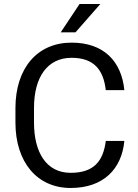

<svg xmlns="http://www.w3.org/2000/svg" viewBox="-20 -935 692 965"><path d="M511.7 -226.6C498.5 -123 450.2 -66.4 335 -66.4C210.9 -66.4 150.9 -171.9 150.9 -318.8V-392.6C150.9 -546.9 217.8 -644.5 339.8 -644.5C451.7 -644.5 500 -584.5 511.7 -481.9H605C590.8 -626.5 502 -720.7 339.8 -720.7C166.5 -720.7 57.6 -591.3 57.6 -391.6V-318.8C57.6 -120.6 166 9.8 335 9.8C500.5 9.8 591.8 -86.4 605 -226.6ZM285.2 -772.5H359.4L484.4 -915H379.9Z"/></svg>

Font: Bert Sans
Style: Regular
Weight: 400
Designer: Christian Robertson (Google), Cristiano Sobral
Foundry: Google, Cristiano Sobral
Version: Version 3.101